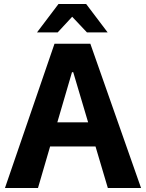

<svg xmlns="http://www.w3.org/2000/svg" viewBox="-20 -945 734 965"><path d="M342.8 -860.8 270 -782.2H166L273.9 -924.8H413.1L521 -782.2H417ZM522 0 460 -209H231.9L170.9 0H4.9L253.9 -725.1H434.1L689 0ZM268.1 -330.1H422.9L348.1 -582H341.8Z"/></svg>

Font: Stilu SemiBold
Style: Regular
Weight: 600
Designer: Genilson Lima Santos
Foundry: Genilson Lima Santos
Version: Version 1.200;PS 001.200;hotconv 1.0.88;makeotf.lib2.5.64775